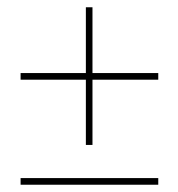

<svg xmlns="http://www.w3.org/2000/svg" viewBox="-20 -574 486 523"><path d="M231.9 -375H411.1V-356.9H231.9V-179.2H213.9V-356.9H36.1V-375H213.9V-554.2H231.9ZM411.1 -70.8H36.1V-88.9H411.1Z"/></svg>

Font: Rawengulk
Style: Light
Weight: 300
Version: Version 0.92